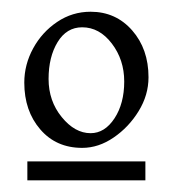

<svg xmlns="http://www.w3.org/2000/svg" viewBox="-20 -575 299 332"><path d="M236.8 -441.4Q236.8 -410.6 219.7 -382.8Q202.6 -355 176.5 -337.2Q150.4 -319.3 122.1 -319.3Q77.1 -319.3 49.6 -351.3Q22 -383.3 22 -432.1Q22 -463.4 37.4 -491.5Q52.7 -519.5 78.9 -537.1Q105 -554.7 136.7 -554.7Q180.2 -554.7 208.5 -522.5Q236.8 -490.2 236.8 -441.4ZM27.3 -263.2V-295.9H231.4V-263.2ZM194.8 -434.1Q194.8 -471.7 173.3 -499.8Q151.9 -527.8 122.1 -527.8Q95.2 -527.8 79.6 -502.2Q64 -476.6 64 -438.5Q64 -400.4 86.7 -372.6Q109.4 -344.7 136.7 -344.7Q161.1 -344.7 178 -370.4Q194.8 -396 194.8 -434.1Z"/></svg>

Font: Dai Banna SIL Light
Style: Regular
Weight: 300
Designer: Victor Gaultney
Foundry: SIL International
Version: Version 4.000